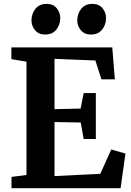

<svg xmlns="http://www.w3.org/2000/svg" viewBox="-20 -993 692 1013"><path d="M119.7 -69.7V-667.6L40.1 -680.8V-743H572.3L586 -574.6H515.2L483.1 -673.9L267.6 -682.5V-417.2L405.3 -420.2L421.5 -502.1H485.6V-259.8H421.5L406 -346.6L267.6 -349.2V-64L509.2 -76L567 -204.3L641.8 -182.8L616.2 0H40.6V-59.6ZM217.3 -810.8Q184.1 -810.8 165.1 -833.5Q146.1 -856.1 146.1 -885.3Q146.1 -920.7 167.1 -946.6Q188 -972.5 225.7 -972.5H226.7Q260 -972.5 279 -949.9Q297.9 -927.2 297.9 -898Q297.9 -862.7 277.2 -836.7Q256.5 -810.8 218.3 -810.8ZM458.9 -810.8Q425.7 -810.8 406.7 -833.5Q387.7 -856.1 387.7 -885.3Q387.7 -920.7 408.7 -946.6Q429.7 -972.5 467.3 -972.5H468.3Q501.7 -972.5 520.6 -949.9Q539.5 -927.2 539.5 -898Q539.5 -862.7 518.8 -836.7Q498.1 -810.8 459.9 -810.8Z"/></svg>

Font: Merriweather 7pt Light
Style: Regular
Weight: 300
Designer: Eben Sorkin
Foundry: Eben Sorkin
Version: Version 2.200;gftools[0.9.31]